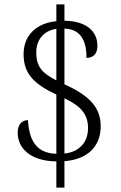

<svg xmlns="http://www.w3.org/2000/svg" viewBox="-20 -780 553 879"><path d="M238 -41V79H275V-42C376 -50 441 -105 441 -202C441 -284 395 -340 275 -394V-649C357 -647 376 -582 376 -515C408 -515 426 -534 426 -571C426 -631 382 -684 275 -685V-760H238V-683C148 -674 88 -620 88 -532C88 -445 132 -397 238 -347V-76C143 -78 113 -143 108 -230C77 -230 61 -206 61 -173C61 -104 115 -43 238 -41ZM238 -648V-412C176 -444 146 -472 146 -540C146 -596 178 -639 238 -648ZM275 -77V-330C354 -293 383 -254 383 -193C383 -130 344 -84 275 -77Z"/></svg>

Font: Noto Serif Georgian SemiCondensed Light
Style: Regular
Weight: 300
Width: 4
Designer: Monotype Design Team, Akaki Razmadze
Foundry: Google LLC
Version: Version 2.003